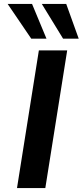

<svg xmlns="http://www.w3.org/2000/svg" viewBox="-20 -963 423 983"><path d="M67 0 179 -705H324L212 0ZM303 -765 194 -943H319L383 -765ZM140 -765 19 -943H144L218 -765Z"/></svg>

Font: Nunito Sans 7pt SemiExpanded
Style: Bold Italic
Weight: 700
Width: 6
Italic angle: -9°
Designer: Vernon Adams
Foundry: Vernon Adams
Version: Version 3.101;gftools[0.9.27]